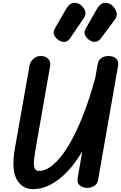

<svg xmlns="http://www.w3.org/2000/svg" viewBox="-20 -1323 853 1352"><path d="M213.5 9Q135 9 97 -61.2Q59 -131.5 85 -279L189 -866.5Q191.5 -879 201.8 -893.8Q212 -908.5 229.2 -919Q246.5 -929.5 269 -928.5Q301 -928.5 319.8 -908.5Q338.5 -888.5 333 -858L229 -264.5Q223.5 -232.5 220.5 -206Q217.5 -179.5 219 -160Q220.5 -140.5 228.8 -130Q237 -119.5 253.5 -119.5Q304 -119.5 356.8 -165Q409.5 -210.5 461.5 -296.2Q513.5 -382 561.8 -503.2Q610 -624.5 651 -776L668.5 -874.5Q673 -899 693.2 -913.8Q713.5 -928.5 744 -928.5Q780.5 -928.5 798.8 -909.2Q817 -890 811.5 -860.5L670 -52.5Q665 -25.5 641.8 -12.8Q618.5 0 594 0Q564 0 542.2 -17.2Q520.5 -34.5 527 -70L559.5 -257.5Q510.5 -173.5 453.5 -114Q396.5 -54.5 335.8 -22.8Q275 9 213.5 9ZM611.5 -1039.5Q589 -1053.5 579 -1074.8Q569 -1096 584.5 -1123.5L663 -1261Q686.5 -1301.5 717.8 -1303Q749 -1304.5 771.5 -1283Q793.5 -1262 800.8 -1236.8Q808 -1211.5 790 -1187L692 -1055Q673.5 -1030.5 652.8 -1028.5Q632 -1026.5 611.5 -1039.5ZM394 -1039.5Q372.5 -1053.5 362 -1074.8Q351.5 -1096 367 -1123.5L446 -1261Q469.5 -1301 500.5 -1302.8Q531.5 -1304.5 554.5 -1283Q576.5 -1262 581 -1239.5Q585.5 -1217 568 -1192L474.5 -1055Q457 -1029.5 436 -1028Q415 -1026.5 394 -1039.5Z"/></svg>

Font: Edu VIC WA NT Hand
Style: Regular
Weight: 400
Designer: Tina and Corey Anderson, Eben Sorkin, Mirko Velimirovic
Foundry: Google for Education
Version: Version 1.000